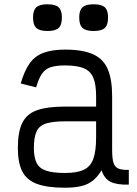

<svg xmlns="http://www.w3.org/2000/svg" viewBox="-20 -864 640 898"><path d="M284 14Q201.5 14 153.2 -3.8Q105 -21.5 84.2 -62.2Q63.5 -103 63.5 -172Q63.5 -247 84.2 -289.2Q105 -331.5 153.2 -348.5Q201.5 -365.5 284 -365.5H429.5V-414Q429.5 -469 416.5 -500.2Q403.5 -531.5 372 -544.8Q340.5 -558 284 -558Q241.5 -558 216 -549.2Q190.5 -540.5 175.5 -518Q160.5 -495.5 149 -455.5L77 -473.5Q93.5 -531.5 117.8 -566.2Q142 -601 182 -616.5Q222 -632 284 -632Q367 -632 415.2 -610.2Q463.5 -588.5 484 -540.5Q504.5 -492.5 504.5 -414V-162Q504.5 -122.5 511 -102.2Q517.5 -82 534.8 -75.2Q552 -68.5 582.5 -69.5V-0.5Q526.5 1 497.2 -13.5Q468 -28 455 -67.5Q437 -37.5 414.2 -19.2Q391.5 -1 360 6.5Q328.5 14 284 14ZM284 -55Q340.5 -55 372 -70Q403.5 -85 416.5 -121.2Q429.5 -157.5 429.5 -221V-296.5H284Q227.5 -296.5 195.8 -286.5Q164 -276.5 151.2 -249.8Q138.5 -223 138.5 -172Q138.5 -127.5 151.2 -102Q164 -76.5 195.8 -65.8Q227.5 -55 284 -55ZM418 -719Q381.5 -719 366 -733.2Q350.5 -747.5 350.5 -782.5Q350.5 -816 366 -830Q381.5 -844 418 -844Q455 -844 470.2 -830Q485.5 -816 485.5 -782.5Q485.5 -747.5 470.2 -733.2Q455 -719 418 -719ZM202 -719Q165.5 -719 150 -733.2Q134.5 -747.5 134.5 -782.5Q134.5 -816 150 -830Q165.5 -844 202 -844Q239 -844 254.2 -830Q269.5 -816 269.5 -782.5Q269.5 -747.5 254.2 -733.2Q239 -719 202 -719Z"/></svg>

Font: Victor Mono Thin
Style: Regular
Weight: 100
Monospace: yes
Designer: Rune Bjørnerås
Version: Version 1.561;gftools[0.9.30]